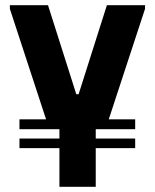

<svg xmlns="http://www.w3.org/2000/svg" viewBox="-20 -720 597 740"><path d="M209 -289H349V0H209ZM18 -700H165L274 -357H283L392 -700H539V-686L387 -223L170 -222L18 -686ZM55 -260H501V-222H55ZM55 -186H501V-149H55Z"/></svg>

Font: Phudu Light SemiBold
Style: Regular
Weight: 600
Version: Version 1.005;gftools[0.9.23]